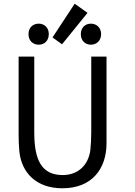

<svg xmlns="http://www.w3.org/2000/svg" viewBox="-20 -996 724 1031"><path d="M523 -813C523 -847 499 -869 468 -869C437 -869 414 -847 414 -813C414 -778 437 -756 468 -756C499 -756 523 -778 523 -813ZM242 -813C242 -847 219 -869 188 -869C156 -869 133 -847 133 -813C133 -778 156 -756 188 -756C219 -756 242 -778 242 -813ZM262 -795 313 -758 450 -927 381 -976ZM552 -227V-692H470V-285C470 -249 468 -218 465 -189C453 -102 392 -56 317 -56C203 -56 164 -137 164 -285V-692H80V-275C80 -244 81 -212 84 -182C96 -69 174 15 315 15C475 15 552 -91 552 -227Z"/></svg>

Font: Repo
Style: Regular
Weight: 400
Designer: Stefan Peev
Foundry: Context Ltd
Version: Version 0.000